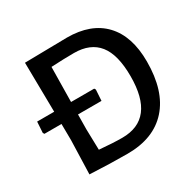

<svg xmlns="http://www.w3.org/2000/svg" viewBox="-145 -798 963 956"><g transform="rotate(-30 336.5 -320.0)"><path d="M353 -646Q491 -646 565 -568Q639 -490 639 -344Q639 -175 558 -84.5Q477 6 326 6Q230 6 110 0L116 -193L115 -287H17L12 -295L16 -358H114L110 -642ZM344 -358 349 -350 345 -287H210L209 -202L212 -83Q291 -76 343 -76Q532 -76 532 -321Q532 -445 485.5 -503.5Q439 -562 345 -562Q292 -562 214 -558L211 -358Z"/></g></svg>

Font: Alegreya Sans Medium
Style: Regular
Weight: 500
Designer: Juan Pablo del Peral
Foundry: Huerta Tipografica
Version: Version 2.007